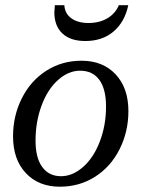

<svg xmlns="http://www.w3.org/2000/svg" viewBox="-20 -703 540 733"><path d="M115.7 -166Q115.7 -100.1 141.4 -65.2Q167 -30.3 212.9 -30.3Q257.3 -30.3 297.6 -65.9Q337.9 -101.6 361.3 -163.3Q384.8 -225.1 384.8 -295.9Q384.8 -363.3 359.1 -398.2Q333.5 -433.1 285.6 -433.1Q241.2 -433.1 201.4 -397.5Q161.6 -361.8 138.7 -300Q115.7 -238.3 115.7 -166ZM208.5 9.8Q127.4 9.8 78.6 -42.2Q29.8 -94.2 29.8 -182.6Q29.8 -261.2 63.5 -328.1Q97.2 -395 157 -433.1Q216.8 -471.2 291.5 -471.2Q372.6 -471.2 421.4 -419.2Q470.2 -367.2 470.2 -278.8Q470.2 -200.2 436.5 -133.3Q402.8 -66.4 343 -28.3Q283.2 9.8 208.5 9.8ZM305.7 -546.4Q249 -546.4 218.3 -575.2Q187.5 -604 187.5 -655.8L189.5 -683.1H225.6Q227.5 -651.4 252.2 -633.3Q276.9 -615.2 317.9 -615.2Q359.9 -615.2 390.4 -633.5Q420.9 -651.9 433.6 -683.1H469.7Q456.5 -619.6 413.8 -583Q371.1 -546.4 305.7 -546.4Z"/></svg>

Font: Liberation Serif
Style: Italic
Weight: 400
Italic angle: -16.333°
Designer: Steve Matteson
Foundry: Ascender Corporation
Version: Version 2.1.5